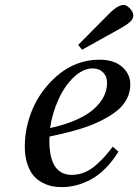

<svg xmlns="http://www.w3.org/2000/svg" viewBox="-20 -743 558 775"><path d="M295.9 -562 415 -682.1Q454.6 -723.1 479 -723.1Q490.7 -723.1 504.4 -709Q518.1 -694.8 518.1 -680.2Q518.1 -666 503.4 -653.3Q488.8 -640.6 461.9 -626L311 -542ZM80.1 -151.9Q80.1 -215.3 101.8 -277.6Q123.5 -339.8 163.1 -388.2Q255.4 -502 381.8 -502Q440.4 -502 473.1 -473.1Q505.9 -444.3 505.9 -401.9Q505.9 -348.1 463.9 -306.2Q427.2 -272 362.1 -243.9Q296.9 -215.8 180.2 -191.9Q179.2 -185.1 179.2 -175.8Q179.2 -37.1 270 -37.1Q296.4 -37.1 321.3 -47.4Q346.2 -57.6 368.2 -77.4Q390.1 -97.2 403.6 -112.3Q417 -127.4 435.1 -150.9L458 -130.9Q433.6 -90.8 404.3 -62Q375 -33.2 345 -17.6Q314.9 -2 286.6 5.1Q258.3 12.2 229 12.2Q209.5 12.2 191.2 8.8Q172.9 5.4 151.9 -5.4Q130.9 -16.1 115.7 -33.4Q100.6 -50.8 90.3 -81.3Q80.1 -111.8 80.1 -151.9ZM182.1 -226.1Q243.2 -239.3 288.8 -259.8Q334.5 -280.3 360.8 -304.7Q387.2 -329.1 399.7 -355Q412.1 -380.9 412.1 -408.2Q412.1 -434.6 396.2 -450.7Q380.4 -466.8 354 -466.8Q315.4 -466.8 278.3 -431.9Q241.2 -397 216.1 -341.8Q190.9 -286.6 182.1 -226.1Z"/></svg>

Font: Linguistics Pro
Style: Italic
Weight: 400
Italic angle: -12°
Designer: Stefan Peev, Context Ltd
Foundry: Stefan Peev, Context Ltd
Version: Version 001.000